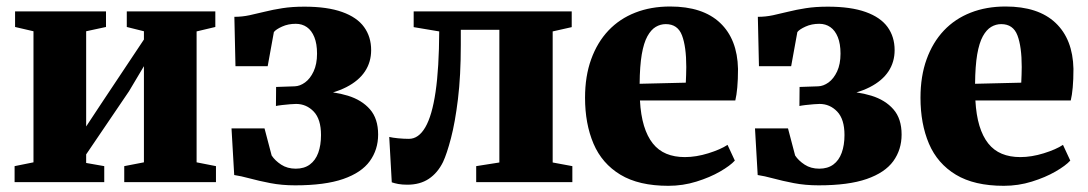

<svg xmlns="http://www.w3.org/2000/svg" viewBox="-20 -574 3427 605"><path d="M26 0V-50.5L85.5 -62.5V-475.5L27.5 -489V-538H314V-489L251.5 -475.5V-175.5L300 -249L433.5 -449.5V-475.5L379.5 -489V-538H658.5V-489L599.5 -475V-62.5L660.5 -50.5V0H371.5V-50.5L433.5 -62.5V-365.5L386.5 -286.5L251.5 -87.5V-60.5L308.5 -50.5V0Z M910 10Q868 10 831.8 3Q795.5 -4 767 -11.8Q738.5 -19.5 718 -22.5L709.5 -169.5H813.5L836 -84Q846.5 -68 866 -55.2Q885.5 -42.5 912 -42.5Q938.5 -42.5 956.2 -55.5Q974 -68.5 982.8 -92.5Q991.5 -116.5 991.5 -148.5Q991.5 -198.5 968.5 -222.5Q945.5 -246.5 913 -246.5Q907 -246.5 894.2 -245.5Q881.5 -244.5 868.8 -243Q856 -241.5 849.5 -240L850 -300L908.5 -302Q925 -302.5 941.2 -314.2Q957.5 -326 968.2 -349Q979 -372 979 -405Q979 -436 970.5 -457Q962 -478 947 -488.5Q932 -499 912 -499Q888 -499 868.8 -490.2Q849.5 -481.5 843 -473L823.5 -365.5H722L718.5 -521Q743 -521 766.2 -526Q789.5 -531 814.5 -537.2Q839.5 -543.5 869.8 -548.2Q900 -553 939 -553Q1011.5 -553 1058.2 -536.2Q1105 -519.5 1127.2 -488.8Q1149.5 -458 1149.5 -416Q1149.5 -378.5 1130 -349Q1110.5 -319.5 1071.5 -299.5Q1032.5 -279.5 974.5 -271L976.5 -287Q1032 -286 1076 -272.5Q1120 -259 1145.8 -229.5Q1171.5 -200 1171.5 -150Q1171.5 -102.5 1145.2 -66.2Q1119 -30 1061.5 -10Q1004 10 910 10Z M1263.5 8Q1247.5 8 1235.2 5.8Q1223 3.5 1214.5 0.5L1206.5 -142.5Q1216.5 -140 1234.8 -138.2Q1253 -136.5 1268.5 -136.5Q1299 -136.5 1320.2 -173Q1341.5 -209.5 1352.5 -284.5Q1363.5 -359.5 1364 -475L1283.5 -488.5V-538H1781.5V-488.5L1721.5 -475V-62L1783.5 -50.5V0H1480.5V-50.5L1553.5 -62V-480H1432V-432.5Q1432 -335 1423 -261.5Q1414 -188 1401 -138.5Q1388 -89 1376 -63.5Q1359 -29 1331.2 -10.5Q1303.5 8 1263.5 8Z M2086 11.5Q1993 11.5 1935 -23.5Q1877 -58.5 1850.2 -121.2Q1823.5 -184 1823.5 -266Q1823.5 -334 1842.8 -387.2Q1862 -440.5 1897.2 -477.8Q1932.5 -515 1981.8 -534.2Q2031 -553.5 2091.5 -553.5Q2194.5 -553.5 2249 -502Q2303.5 -450.5 2305.5 -357Q2305.5 -323 2303.2 -298.5Q2301 -274 2297 -257.5H1996.5Q1999 -211.5 2009.2 -177.8Q2019.5 -144 2037 -122Q2054.5 -100 2079.8 -89.5Q2105 -79 2138 -79Q2173.5 -79 2212 -91Q2250.5 -103 2272.5 -117.5L2295.5 -68Q2281 -52 2249 -33.5Q2217 -15 2174.5 -1.8Q2132 11.5 2086 11.5ZM1995.5 -310 2141 -313.5Q2141.5 -326 2142 -338Q2142.5 -350 2142.5 -363Q2142.5 -427 2129 -462.5Q2115.5 -498 2078 -498Q2061 -498 2046.2 -489.2Q2031.5 -480.5 2020 -459.8Q2008.5 -439 2002.2 -402.5Q1996 -366 1995.5 -310Z M2559.5 10Q2517.5 10 2481.2 3Q2445 -4 2416.5 -11.8Q2388 -19.5 2367.5 -22.5L2359 -169.5H2463L2485.5 -84Q2496 -68 2515.5 -55.2Q2535 -42.5 2561.5 -42.5Q2588 -42.5 2605.8 -55.5Q2623.5 -68.5 2632.2 -92.5Q2641 -116.5 2641 -148.5Q2641 -198.5 2618 -222.5Q2595 -246.5 2562.5 -246.5Q2556.5 -246.5 2543.8 -245.5Q2531 -244.5 2518.2 -243Q2505.5 -241.5 2499 -240L2499.5 -300L2558 -302Q2574.5 -302.5 2590.8 -314.2Q2607 -326 2617.8 -349Q2628.5 -372 2628.5 -405Q2628.5 -436 2620 -457Q2611.5 -478 2596.5 -488.5Q2581.5 -499 2561.5 -499Q2537.5 -499 2518.2 -490.2Q2499 -481.5 2492.5 -473L2473 -365.5H2371.5L2368 -521Q2392.5 -521 2415.8 -526Q2439 -531 2464 -537.2Q2489 -543.5 2519.2 -548.2Q2549.5 -553 2588.5 -553Q2661 -553 2707.8 -536.2Q2754.5 -519.5 2776.8 -488.8Q2799 -458 2799 -416Q2799 -378.5 2779.5 -349Q2760 -319.5 2721 -299.5Q2682 -279.5 2624 -271L2626 -287Q2681.5 -286 2725.5 -272.5Q2769.5 -259 2795.2 -229.5Q2821 -200 2821 -150Q2821 -102.5 2794.8 -66.2Q2768.5 -30 2711 -10Q2653.5 10 2559.5 10Z M3143 11.5Q3050 11.5 2992 -23.5Q2934 -58.5 2907.2 -121.2Q2880.5 -184 2880.5 -266Q2880.5 -334 2899.8 -387.2Q2919 -440.5 2954.2 -477.8Q2989.5 -515 3038.8 -534.2Q3088 -553.5 3148.5 -553.5Q3251.5 -553.5 3306 -502Q3360.5 -450.5 3362.5 -357Q3362.5 -323 3360.2 -298.5Q3358 -274 3354 -257.5H3053.5Q3056 -211.5 3066.2 -177.8Q3076.5 -144 3094 -122Q3111.5 -100 3136.8 -89.5Q3162 -79 3195 -79Q3230.5 -79 3269 -91Q3307.5 -103 3329.5 -117.5L3352.5 -68Q3338 -52 3306 -33.5Q3274 -15 3231.5 -1.8Q3189 11.5 3143 11.5ZM3052.5 -310 3198 -313.5Q3198.5 -326 3199 -338Q3199.5 -350 3199.5 -363Q3199.5 -427 3186 -462.5Q3172.5 -498 3135 -498Q3118 -498 3103.2 -489.2Q3088.5 -480.5 3077 -459.8Q3065.5 -439 3059.2 -402.5Q3053 -366 3052.5 -310Z"/></svg>

Font: Merriweather 60pt Black
Style: Regular
Weight: 900
Version: Version 2.100